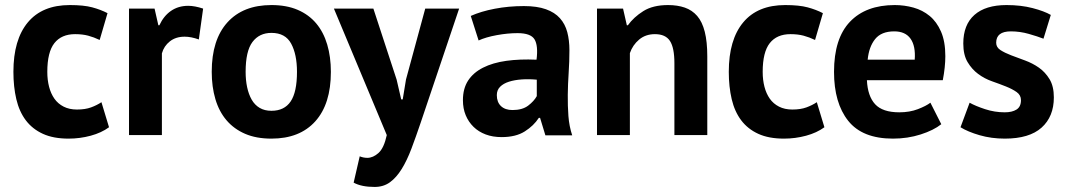

<svg xmlns="http://www.w3.org/2000/svg" viewBox="-20 -534 4214 759"><path d="M411 -31Q381 -9 338.5 2.5Q296 14 251 14Q191 14 149.5 -5Q108 -24 82 -58.5Q56 -93 44.5 -142Q33 -191 33 -250Q33 -377 90 -445.5Q147 -514 256 -514Q311 -514 344.5 -505Q378 -496 405 -482L374 -376Q351 -387 328.5 -393Q306 -399 277 -399Q223 -399 195 -363.5Q167 -328 167 -250Q167 -218 174 -191Q181 -164 195 -144Q209 -124 231.5 -112.5Q254 -101 284 -101Q317 -101 340 -109.5Q363 -118 381 -130Z M766 -378Q735 -389 710 -389Q675 -389 651.5 -370.5Q628 -352 620 -323V0H490V-500H591L606 -434H610Q627 -471 656 -491Q685 -511 724 -511Q750 -511 783 -500Z M817 -250Q817 -377 879 -445.5Q941 -514 1053 -514Q1113 -514 1157 -495Q1201 -476 1230 -441.5Q1259 -407 1273.5 -358Q1288 -309 1288 -250Q1288 -123 1226.5 -54.5Q1165 14 1053 14Q993 14 949 -5Q905 -24 875.5 -58.5Q846 -93 831.5 -142Q817 -191 817 -250ZM951 -250Q951 -217 957 -189Q963 -161 975 -140Q987 -119 1006.5 -107.5Q1026 -96 1053 -96Q1104 -96 1129 -133Q1154 -170 1154 -250Q1154 -319 1131 -361.5Q1108 -404 1053 -404Q1005 -404 978 -368Q951 -332 951 -250Z M1548 -219 1566 -141H1572L1585 -220L1661 -500H1795L1643 -49Q1624 7 1606.5 53.5Q1589 100 1568 134Q1547 168 1521.5 186.5Q1496 205 1461 205Q1409 205 1378 188L1402 84Q1417 90 1432 90Q1455 90 1476.5 70.5Q1498 51 1509 0L1300 -500H1456Z M1841 -471Q1881 -489 1936 -499.5Q1991 -510 2051 -510Q2103 -510 2138 -497.5Q2173 -485 2193.5 -462Q2214 -439 2222.5 -407Q2231 -375 2231 -335Q2231 -291 2228 -246.5Q2225 -202 2224.5 -159Q2224 -116 2227 -75.5Q2230 -35 2242 1H2136L2115 -68H2110Q2090 -37 2054.5 -14.5Q2019 8 1963 8Q1928 8 1900 -2.5Q1872 -13 1852 -32.5Q1832 -52 1821 -78.5Q1810 -105 1810 -138Q1810 -184 1830.5 -215.5Q1851 -247 1889.5 -266.5Q1928 -286 1981.5 -293.5Q2035 -301 2101 -298Q2108 -354 2093 -378.5Q2078 -403 2026 -403Q1987 -403 1943.5 -395Q1900 -387 1872 -374ZM2006 -99Q2045 -99 2068 -116.5Q2091 -134 2102 -154V-219Q2071 -222 2042.5 -220Q2014 -218 1992 -211Q1970 -204 1957 -191Q1944 -178 1944 -158Q1944 -130 1960.5 -114.5Q1977 -99 2006 -99Z M2646 0V-284Q2646 -345 2628.5 -372Q2611 -399 2569 -399Q2532 -399 2506.5 -377.5Q2481 -356 2470 -324V0H2340V-500H2443L2458 -434H2462Q2485 -466 2523 -490Q2561 -514 2621 -514Q2658 -514 2687 -504Q2716 -494 2736 -471Q2756 -448 2766 -408.5Q2776 -369 2776 -311V0Z M3239 -31Q3209 -9 3166.5 2.5Q3124 14 3079 14Q3019 14 2977.5 -5Q2936 -24 2910 -58.5Q2884 -93 2872.5 -142Q2861 -191 2861 -250Q2861 -377 2918 -445.5Q2975 -514 3084 -514Q3139 -514 3172.5 -505Q3206 -496 3233 -482L3202 -376Q3179 -387 3156.5 -393Q3134 -399 3105 -399Q3051 -399 3023 -363.5Q2995 -328 2995 -250Q2995 -218 3002 -191Q3009 -164 3023 -144Q3037 -124 3059.5 -112.5Q3082 -101 3112 -101Q3145 -101 3168 -109.5Q3191 -118 3209 -130Z M3701 -43Q3671 -19 3619.5 -2.5Q3568 14 3510 14Q3389 14 3333 -56.5Q3277 -127 3277 -250Q3277 -382 3340 -448Q3403 -514 3517 -514Q3555 -514 3591 -504Q3627 -494 3655 -471Q3683 -448 3700 -409Q3717 -370 3717 -312Q3717 -291 3714.5 -267Q3712 -243 3707 -217H3407Q3410 -154 3439.5 -122Q3469 -90 3535 -90Q3576 -90 3608.5 -102.5Q3641 -115 3658 -128ZM3515 -410Q3464 -410 3439.5 -379.5Q3415 -349 3410 -298H3596Q3600 -352 3579.5 -381Q3559 -410 3515 -410Z M4016 -138Q4016 -158 3999 -170Q3982 -182 3957 -192Q3932 -202 3902 -212.5Q3872 -223 3847 -241.5Q3822 -260 3805 -288.5Q3788 -317 3788 -362Q3788 -436 3832 -475Q3876 -514 3959 -514Q4016 -514 4062 -502Q4108 -490 4134 -475L4105 -381Q4082 -390 4047 -400Q4012 -410 3976 -410Q3918 -410 3918 -365Q3918 -347 3935 -336Q3952 -325 3977 -315.5Q4002 -306 4032 -295Q4062 -284 4087 -266.5Q4112 -249 4129 -221Q4146 -193 4146 -149Q4146 -73 4097.5 -29.5Q4049 14 3952 14Q3899 14 3852.5 0.5Q3806 -13 3777 -31L3813 -128Q3836 -115 3874 -102.5Q3912 -90 3952 -90Q3981 -90 3998.5 -101Q4016 -112 4016 -138Z"/></svg>

Font: PTSans
Style: Bold
Weight: 700
Designer: A.Korolkova, O.Umpeleva, V.Yefimov
Foundry: ParaType Ltd
Version: Version 2.003W OFL